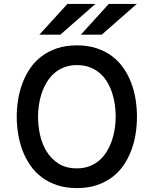

<svg xmlns="http://www.w3.org/2000/svg" viewBox="-20 -942 780 974"><path d="M370.1 12.2Q314 12.2 269.5 -2.7Q225.1 -17.6 191.2 -43.2Q157.2 -68.8 133.3 -103.8Q109.4 -138.7 94.2 -179Q79.1 -219.2 72 -262.9Q64.9 -306.6 64.9 -350.1Q64.9 -393.1 72 -436.8Q79.1 -480.5 94.2 -520.8Q109.4 -561 133.3 -595.9Q157.2 -630.9 191.2 -656.5Q225.1 -682.1 269.5 -697Q314 -711.9 370.1 -711.9Q426.3 -711.9 470.7 -697Q515.1 -682.1 549.1 -656.5Q583 -630.9 606.9 -595.9Q630.9 -561 646 -520.8Q661.1 -480.5 668 -436.8Q674.8 -393.1 674.8 -350.1Q674.8 -306.6 668 -262.9Q661.1 -219.2 646 -179Q630.9 -138.7 606.9 -103.8Q583 -68.8 549.1 -43.2Q515.1 -17.6 470.7 -2.7Q426.3 12.2 370.1 12.2ZM370.1 -87.9Q406.7 -87.9 435.5 -99.4Q464.4 -110.8 486.1 -130.4Q507.8 -149.9 523.2 -176Q538.6 -202.1 548.3 -231.2Q558.1 -260.3 562.5 -290.8Q566.9 -321.3 566.9 -350.1Q566.9 -380.4 562.5 -411.9Q558.1 -443.4 548.3 -472.4Q538.6 -501.5 523.2 -526.9Q507.8 -552.2 486.1 -571Q464.4 -589.8 435.5 -600.8Q406.7 -611.8 370.1 -611.8Q333.5 -611.8 304.7 -600.3Q275.9 -588.9 253.9 -569.3Q231.9 -549.8 216.6 -523.7Q201.2 -497.6 191.4 -468.5Q181.6 -439.5 177.2 -408.9Q172.9 -378.4 172.9 -350.1Q172.9 -304.2 183.1 -257.6Q193.4 -210.9 216.8 -173.1Q240.2 -135.3 277.8 -111.6Q315.4 -87.9 370.1 -87.9ZM286.1 -766.1H179.7L321.8 -921.9H463.9ZM496.1 -766.1H390.1L531.7 -921.9H673.8Z"/></svg>

Font: Overpass
Style: Regular
Weight: 400
Designer: Delve Withrington
Foundry: Delve Fonts
Version: Version 1.001